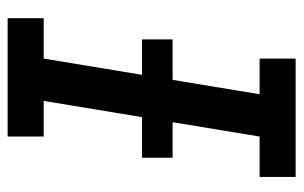

<svg xmlns="http://www.w3.org/2000/svg" viewBox="-162 -612 775 490"><g transform="rotate(90 225.0 -367.5)"><path d="M27 0V-92H130L221 -643H130V-735H432V-643H329L238 -92H329V0ZM81 -343V-421H383V-343Z"/></g></svg>

Font: Iosevka Etoile SmBdObl
Style: Regular
Weight: 600
Italic angle: -9°
Designer: Belleve Invis
Foundry: Belleve Invis
Version: Version 15.5.2; ttfautohint (v1.8.4)